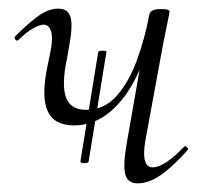

<svg xmlns="http://www.w3.org/2000/svg" viewBox="-20 -415 469 444"><path d="M151 -125Q105 -125 90 -158.5Q75 -192 90 -263L97 -297Q103 -328 98 -343Q93 -358 81 -358Q71 -358 55 -348.5Q39 -339 23 -323Q20 -319 16 -323Q12 -327 15 -331Q45 -361 68.5 -378Q92 -395 115 -395Q138 -395 143.5 -374Q149 -353 138 -297L135 -280Q122 -219 132.5 -190Q143 -161 179 -161Q221 -161 249.5 -193Q278 -225 296.5 -275.5Q315 -326 325 -380L337 -379Q326 -305 300 -247.5Q274 -190 236 -157.5Q198 -125 151 -125ZM298 9Q275 9 269.5 -12.5Q264 -34 274 -89L325 -380Q327 -394 351 -394Q364 -394 368 -392.5Q372 -391 372 -388Q372 -385 367 -361.5Q362 -338 357 -312L316 -89Q306 -28 333 -28Q360 -28 405 -75Q408 -79 412.5 -74.5Q417 -70 413 -67Q379 -29 351.5 -10Q324 9 298 9ZM185 -42Q185 -39 180 -38Q175 -37 170.5 -38Q166 -39 166 -42L207 -294Q208 -297 212.5 -297.5Q217 -298 222 -297.5Q227 -297 226 -294Z"/></svg>

Font: Cormorant Infant Light
Style: Italic
Weight: 300
Italic angle: -10°
Designer: Christian Thalmann (Catharsis Fonts)
Foundry: Catharsis Fonts
Version: Version 4.001